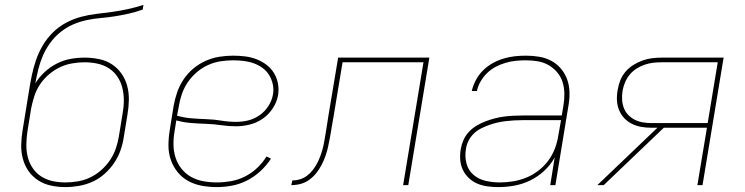

<svg xmlns="http://www.w3.org/2000/svg" viewBox="-20 -755 3040 783"><path d="M247 8Q217 8 188.5 2Q160 -4 136.5 -19Q113 -34 97 -56.5Q81 -79 73.5 -106.5Q66 -134 66.5 -163.5Q67 -193 72 -223L87 -315Q90 -332 92.5 -349Q95 -366 98 -383Q103 -415 109.5 -446.5Q116 -478 126.5 -509Q137 -540 154 -569Q171 -598 195 -622Q219 -646 249 -662Q279 -678 311 -686.5Q343 -695 374.5 -698.5Q406 -702 438 -706.5Q470 -711 502 -718Q534 -725 565 -735L562 -716Q534 -706 505.5 -699.5Q477 -693 448.5 -688.5Q420 -684 391 -681.5Q362 -679 333.5 -673Q305 -667 277.5 -655Q250 -643 226 -623.5Q202 -604 184 -579Q166 -554 154.5 -527Q143 -500 136 -471.5Q129 -443 124 -415Q140 -441 163 -462Q186 -483 213 -496.5Q240 -510 268.5 -515Q297 -520 325 -520Q355 -520 384 -514Q413 -508 436 -493Q459 -478 475 -455.5Q491 -433 498.5 -405.5Q506 -378 505.5 -348Q505 -318 500 -289L485 -197Q481 -169 471.5 -142Q462 -115 445.5 -90.5Q429 -66 406.5 -46Q384 -26 357.5 -14Q331 -2 302.5 3Q274 8 247 8ZM247 -11Q272 -11 298 -15.5Q324 -20 348 -31.5Q372 -43 393 -61.5Q414 -80 429 -102.5Q444 -125 452.5 -150Q461 -175 465 -200L480 -292Q485 -319 485 -345.5Q485 -372 479 -396.5Q473 -421 459 -442Q445 -463 424 -476.5Q403 -490 377.5 -495.5Q352 -501 325 -501Q300 -501 274 -496.5Q248 -492 224 -480.5Q200 -469 179 -451Q158 -433 143 -410.5Q128 -388 120 -363Q112 -338 107 -313L92 -220Q88 -193 87.5 -166.5Q87 -140 93 -115.5Q99 -91 113 -70Q127 -49 148 -35.5Q169 -22 194.5 -16.5Q220 -11 247 -11Z M864 8Q833 8 803 2.5Q773 -3 747.5 -17Q722 -31 704 -53.5Q686 -76 676.5 -103.5Q667 -131 667 -161.5Q667 -192 672 -223L688 -323Q693 -351 702.5 -378.5Q712 -406 728.5 -431Q745 -456 768.5 -475.5Q792 -495 819 -507Q846 -519 874.5 -523.5Q903 -528 930 -528Q955 -528 979.5 -525Q1004 -522 1026 -513.5Q1048 -505 1066.5 -491Q1085 -477 1097 -457.5Q1109 -438 1113.5 -414.5Q1118 -391 1114 -366Q1109 -339 1092.5 -313.5Q1076 -288 1051.5 -271Q1027 -254 998.5 -247Q970 -240 943 -240Q912 -240 881.5 -244.5Q851 -249 820 -250Q789 -251 758.5 -253.5Q728 -256 699 -264L692 -220Q687 -192 687.5 -164.5Q688 -137 696 -112Q704 -87 720.5 -66.5Q737 -46 759.5 -33.5Q782 -21 809 -16Q836 -11 864 -11Q892 -11 921 -16Q950 -21 977.5 -34.5Q1005 -48 1028 -69.5Q1051 -91 1067 -117L1085 -108Q1067 -80 1042 -57Q1017 -34 987.5 -19Q958 -4 926.5 2Q895 8 864 8ZM943 -258Q968 -258 992.5 -264Q1017 -270 1038.5 -285Q1060 -300 1074.5 -322.5Q1089 -345 1093 -369Q1097 -390 1092.5 -411Q1088 -432 1077.5 -449Q1067 -466 1050.5 -478Q1034 -490 1014.5 -497Q995 -504 973.5 -506.5Q952 -509 931 -509Q905 -509 879 -505Q853 -501 828 -489.5Q803 -478 782 -460Q761 -442 745.5 -419Q730 -396 721.5 -371Q713 -346 709 -320L702 -283Q731 -275 761.5 -272.5Q792 -270 822.5 -269Q853 -268 883 -263Q913 -258 943 -258Z M1168 0 1172 -19Q1187 -19 1202.5 -23.5Q1218 -28 1231.5 -38Q1245 -48 1255.5 -61.5Q1266 -75 1273.5 -89.5Q1281 -104 1286.5 -119Q1292 -134 1296 -149Q1300 -164 1302.5 -179.5Q1305 -195 1308 -211Q1311 -228 1313.5 -245.5Q1316 -263 1319 -281L1359 -520H1731L1645 0H1624L1707 -501H1377L1340 -278Q1338 -266 1336 -255Q1334 -244 1332 -232Q1332 -232 1332 -232Q1332 -232 1332 -232V-231Q1329 -213 1325.5 -194Q1322 -175 1318 -156.5Q1314 -138 1307.5 -119.5Q1301 -101 1292 -83.5Q1283 -66 1270.5 -50Q1258 -34 1241.5 -22Q1225 -10 1206 -5Q1187 0 1168 0Z M2012 8Q1990 8 1968 5Q1946 2 1927 -6Q1908 -14 1892.5 -28.5Q1877 -43 1868 -61.5Q1859 -80 1857 -102Q1855 -124 1859 -147Q1862 -165 1870 -183.5Q1878 -202 1892 -217Q1906 -232 1923.5 -242.5Q1941 -253 1959.5 -260Q1978 -267 1997 -272Q2016 -277 2035 -279.5Q2054 -282 2073 -283Q2092 -284 2111 -284H2271L2278 -326Q2282 -350 2281.5 -374.5Q2281 -399 2274 -421Q2267 -443 2252 -460.5Q2237 -478 2217 -489.5Q2197 -501 2173.5 -505Q2150 -509 2125 -509Q2105 -509 2084 -507Q2063 -505 2042.5 -499Q2022 -493 2002.5 -483Q1983 -473 1967 -457.5Q1951 -442 1940 -423Q1929 -404 1925 -384H1904Q1909 -406 1920.5 -428Q1932 -450 1949.5 -467.5Q1967 -485 1988.5 -497Q2010 -509 2033 -516Q2056 -523 2079 -525.5Q2102 -528 2125 -528Q2153 -528 2179.5 -523.5Q2206 -519 2229 -506.5Q2252 -494 2268.5 -474Q2285 -454 2293.5 -429.5Q2302 -405 2302.5 -377.5Q2303 -350 2298 -323L2245 0H2224L2242 -113Q2226 -83 2199.5 -58.5Q2173 -34 2142 -19Q2111 -4 2078 2Q2045 8 2012 8ZM2018 -11Q2045 -11 2072.5 -15.5Q2100 -20 2126 -30.5Q2152 -41 2175.5 -59Q2199 -77 2216 -100Q2233 -123 2243 -149.5Q2253 -176 2257 -203L2268 -265H2111Q2094 -265 2077 -264Q2060 -263 2042.5 -261Q2025 -259 2008 -255Q1991 -251 1974 -245Q1957 -239 1940.5 -230.5Q1924 -222 1911 -209Q1898 -196 1890 -179.5Q1882 -163 1880 -146Q1875 -116 1882.5 -88Q1890 -60 1911 -42Q1932 -24 1960.5 -17.5Q1989 -11 2018 -11Z M2416 0 2661 -234H2638Q2616 -234 2595.5 -237.5Q2575 -241 2557 -250Q2539 -259 2525.5 -273.5Q2512 -288 2504.5 -306.5Q2497 -325 2496 -346Q2495 -367 2499 -388Q2502 -408 2509.5 -427Q2517 -446 2530.5 -462Q2544 -478 2562 -489.5Q2580 -501 2599.5 -508Q2619 -515 2638.5 -517.5Q2658 -520 2678 -520H2931L2845 0H2824L2863 -234H2687L2442 0ZM2638 -253H2866L2907 -501H2678Q2660 -501 2643 -499Q2626 -497 2608.5 -491Q2591 -485 2575.5 -475Q2560 -465 2548 -450.5Q2536 -436 2529 -419Q2522 -402 2519 -385Q2516 -367 2517 -349Q2518 -331 2524 -315Q2530 -299 2542 -286.5Q2554 -274 2569 -266.5Q2584 -259 2601.5 -256Q2619 -253 2638 -253Z"/></svg>

Font: Iosevka SS04 Thin Extended
Style: Italic
Weight: 100
Width: 7
Italic angle: -9°
Monospace: yes
Designer: Belleve Invis
Foundry: Belleve Invis
Version: Version 19.0.0; ttfautohint (v1.8.4)